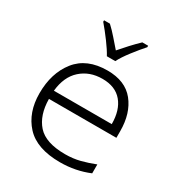

<svg xmlns="http://www.w3.org/2000/svg" viewBox="-181 -890 962 1026"><g transform="rotate(30 300.0 -377.5)"><path d="M324 -606Q340 -638 374 -682Q408 -726 435 -756V-765H399Q372 -739 347 -712Q322 -685 298 -657Q276 -682 250 -712Q224 -742 199 -765H163V-756Q193 -721 224.5 -678.5Q256 -636 272 -606ZM517 -25V-80Q474 -63 431.5 -52Q389 -41 340 -41Q220 -41 169.5 -97.5Q119 -154 118 -254H534V-295Q534 -405 479 -473.5Q424 -542 314 -542Q187 -542 123 -461Q59 -380 59 -255Q59 -137 126.5 -63.5Q194 10 338 10Q433 10 517 -25ZM313 -490Q393 -490 434.5 -440.5Q476 -391 476 -305H119Q128 -395 181 -442.5Q234 -490 313 -490Z"/></g></svg>

Font: Noto Sans Mono UI Light
Style: Regular
Weight: 300
Designer: Monotype Design team
Foundry: Monotype Imaging Inc.
Version: 1.000